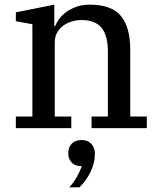

<svg xmlns="http://www.w3.org/2000/svg" viewBox="-20 -550 684 824"><path d="M48 -50H119V-446L48 -459V-497L213 -530V-438H217Q223 -454 235.5 -470.5Q248 -487 266.5 -500Q285 -513 309.5 -521.5Q334 -530 365 -530Q459 -530 499 -481.5Q539 -433 539 -336V-50H610V0H373V-50H443V-329Q443 -398 415.5 -431Q388 -464 330 -464Q309 -464 288.5 -458Q268 -452 251.5 -440Q235 -428 225 -410Q215 -392 215 -367V-50H286V0H48ZM277 254Q296 234 310 209Q324 184 331 163Q302 163 287.5 147.5Q273 132 273 109V105Q273 82 288 66.5Q303 51 330 51Q357 51 372 67.5Q387 84 387 107V114Q387 149 368.5 187.5Q350 226 321 254H277Z"/></svg>

Font: IBM Plex Serif Text
Style: Regular
Weight: 450
Designer: Mike Abbink, Paul van der Laan, Pieter van Rosmalen
Foundry: Bold Monday
Version: Version 3.001